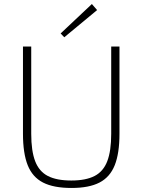

<svg xmlns="http://www.w3.org/2000/svg" viewBox="-20 -921 707 953"><path d="M573 -690V-257Q573 -160 549.5 -101Q526 -42 474 -15Q422 12 335 12Q246 12 193.5 -15Q141 -42 117.5 -101Q94 -160 94 -257V-690H135V-257Q135 -172 154.5 -121Q174 -70 217.5 -47.5Q261 -25 334 -25Q406 -25 449.5 -47.5Q493 -70 512.5 -121Q532 -172 532 -257V-690ZM436 -901 462 -871 299 -736 281 -755Z"/></svg>

Font: Exo 2 ExtraLight
Style: Regular
Weight: 250
Designer: Natanael Gama
Foundry: Natanael Gama
Version: Version 2.010